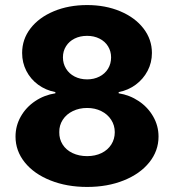

<svg xmlns="http://www.w3.org/2000/svg" viewBox="-20 -737 695 767"><path d="M42 -191.4Q42 -234.4 63 -271.5Q84 -308.6 120.4 -333Q156.7 -357.4 201.2 -364.3V-369.1Q162.6 -376.5 132.3 -398.7Q102.1 -420.9 85.2 -453.9Q68.4 -486.8 68.4 -525.4Q68.4 -580.1 101.8 -623.5Q135.3 -667 194.6 -691.9Q253.9 -716.8 328.1 -716.8Q401.4 -716.8 460.4 -691.9Q519.5 -667 553.2 -623.3Q586.9 -579.6 586.9 -525.4Q586.9 -486.8 569.6 -453.9Q552.2 -420.9 522.2 -398.7Q492.2 -376.5 454.1 -369.1V-364.3Q498 -357.4 534.4 -333Q570.8 -308.6 592 -271.5Q613.3 -234.4 613.3 -191.4Q613.3 -134.3 576.4 -88.4Q539.6 -42.5 474.6 -16.4Q409.7 9.8 328.1 9.8Q246.6 9.8 181.2 -16.4Q115.7 -42.5 78.9 -88.4Q42 -134.3 42 -191.4ZM438.5 -209Q438.5 -236.3 424.1 -258.5Q409.7 -280.8 384.5 -293.2Q359.4 -305.7 328.1 -305.7Q296.4 -305.7 270.8 -293.2Q245.1 -280.8 230.7 -258.5Q216.3 -236.3 216.8 -209Q216.3 -181.6 230.2 -159.7Q244.1 -137.7 269.8 -125.5Q295.4 -113.3 328.1 -113.3Q360.4 -113.3 385.5 -125.5Q410.6 -137.7 424.6 -159.7Q438.5 -181.6 438.5 -209ZM423.8 -507.8Q423.8 -532.2 411.6 -552Q399.4 -571.8 377.4 -582.8Q355.5 -593.8 328.1 -593.8Q299.8 -593.8 277.8 -582.8Q255.9 -571.8 243.7 -552.2Q231.4 -532.7 231.4 -507.8Q231.4 -482.9 243.9 -462.6Q256.3 -442.4 278.3 -431.2Q300.3 -419.9 328.1 -419.9Q355.5 -419.9 377.4 -431.2Q399.4 -442.4 411.6 -462.4Q423.8 -482.4 423.8 -507.8Z"/></svg>

Font: Pretendard JP ExtraBold
Style: Regular
Weight: 800
Designer: Base glyphs from Inter by Rasmus Andersson; Hangeul glyphs from Noto Sans CJK(Source Han Sans) by Jang Soo-young and Kan
Foundry: Kil Hyung-jin
Version: Version 1.309